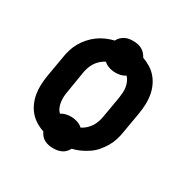

<svg xmlns="http://www.w3.org/2000/svg" viewBox="-141 -708 881 886"><g transform="rotate(30 300.0 -265.0)"><path d="M251 42Q238 42 226 39.5Q214 37 203.5 31.5Q193 26 185.5 17Q178 8 173 -3Q151 -10 131 -22.5Q111 -35 96.5 -52Q82 -69 72.5 -90.5Q63 -112 59 -135.5Q55 -159 56 -183.5Q57 -208 61 -233L80 -343Q83 -364 89.5 -385.5Q96 -407 107 -426.5Q118 -446 133.5 -463.5Q149 -481 167.5 -494.5Q186 -508 207 -517Q228 -526 249 -531Q254 -542 262.5 -550Q271 -558 281.5 -563.5Q292 -569 303 -570.5Q314 -572 325 -572Q337 -572 349 -569.5Q361 -567 371 -561.5Q381 -556 389 -547Q397 -538 402 -528Q424 -520 443.5 -508Q463 -496 478 -478.5Q493 -461 502.5 -439.5Q512 -418 516 -394.5Q520 -371 519 -346.5Q518 -322 514 -297L495 -187Q492 -166 485.5 -144.5Q479 -123 468 -104Q457 -85 442 -67Q427 -49 408 -36Q389 -23 368.5 -13.5Q348 -4 326 1Q321 11 313 19.5Q305 28 294.5 33Q284 38 273 40Q262 42 251 42ZM313 -104Q327 -111 339 -122Q351 -133 359 -146Q367 -159 372 -174Q377 -189 379 -203L398 -313Q400 -328 401 -342Q402 -356 399.5 -370Q397 -384 391.5 -396.5Q386 -409 377 -418Q365 -410 351.5 -407Q338 -404 325 -404Q307 -404 290.5 -409.5Q274 -415 262 -426Q248 -419 236 -408Q224 -397 216 -384Q208 -371 203 -356Q198 -341 196 -327L178 -217Q175 -202 174.5 -188Q174 -174 176 -160Q178 -146 183.5 -133.5Q189 -121 199 -112Q210 -120 223.5 -123Q237 -126 251 -126Q268 -126 284.5 -120.5Q301 -115 313 -104Q313 -104 313 -104Q313 -104 313 -104Z"/></g></svg>

Font: Iosevka Slab Extended Oblique
Style: Bold
Weight: 700
Width: 7
Italic angle: -9°
Monospace: yes
Designer: Belleve Invis
Foundry: Belleve Invis
Version: Version 11.1.1; ttfautohint (v1.8.3)